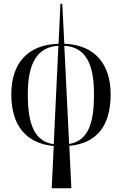

<svg xmlns="http://www.w3.org/2000/svg" viewBox="-20 -780 658 1036"><path d="M259 236H365L354 7C502 -7 577 -100 577 -271C577 -434 492 -538 327 -544L316 -760H306L296 -544C126 -539 41 -435 41 -271C41 -100 123 -6 270 8ZM130 -271C130 -437 179 -526 295 -533L270 -2C170 -16 130 -102 130 -271ZM487 -271C488 -106 451 -20 353 -3L327 -533C441 -526 488 -437 487 -271Z"/></svg>

Font: Noto Serif Display Condensed
Style: Regular
Weight: 400
Width: 3
Designer: Monotype Design Team
Foundry: Monotype Imaging Inc.
Version: Version 2.009